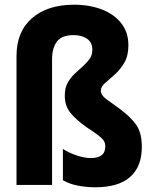

<svg xmlns="http://www.w3.org/2000/svg" viewBox="-20 -785 640 815"><path d="M384 10Q349 10 313 3.5Q277 -3 247 -20V-153Q271 -137 304.5 -125.5Q338 -114 367 -114Q395 -114 411 -126Q427 -138 427 -164Q427 -177 420.5 -187.5Q414 -198 397.5 -210.5Q381 -223 349 -244Q303 -276 279 -306Q255 -336 255 -379Q255 -411 267 -433Q279 -455 296.5 -471.5Q314 -488 331 -503Q348 -518 360 -534.5Q372 -551 372 -574Q372 -605 349.5 -620.5Q327 -636 292 -636Q243 -636 222 -609Q201 -582 201 -532V0H50V-546Q50 -651 116 -708Q182 -765 294 -765Q360 -765 412 -745Q464 -725 494.5 -686.5Q525 -648 525 -593Q525 -548 507.5 -518.5Q490 -489 467 -468.5Q444 -448 426 -432.5Q408 -417 408 -400Q408 -381 431.5 -364Q455 -347 487 -324Q532 -291 557 -257Q582 -223 582 -161Q582 -78 532.5 -34Q483 10 384 10Z"/></svg>

Font: Noto Sans Mono ExtraBold
Style: Regular
Weight: 800
Designer: Monotype Design Team
Foundry: Monotype Imaging Inc.
Version: Version 2.014